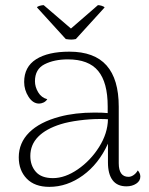

<svg xmlns="http://www.w3.org/2000/svg" viewBox="-20 -715 578 747"><path d="M526 -28Q526 -11 510 -0.5Q494 10 472 10Q436 10 418 -14Q400 -38 400 -83V-156Q364 -77 302.5 -32.5Q241 12 172 12Q115 12 84 -20Q53 -52 53 -103Q53 -159 93.5 -199.5Q134 -240 212 -261Q272 -277 348 -277Q383 -277 399 -275V-301Q399 -394 362 -439Q325 -484 244 -484Q191 -484 153.5 -465Q116 -446 116 -399Q116 -377 128.5 -356Q141 -335 164 -329Q158 -320 149 -316Q140 -312 132 -312Q108 -312 91 -338.5Q74 -365 74 -396Q74 -455 120.5 -484.5Q167 -514 250 -514Q347 -514 394.5 -460.5Q442 -407 442 -300V-80Q442 -27 480 -27Q490 -27 500 -34Q510 -41 516 -52Q526 -41 526 -28ZM400 -251Q390 -252 368 -252Q330 -252 288 -246.5Q246 -241 217 -232Q159 -214 128.5 -183Q98 -152 98 -108Q98 -71 119.5 -46.5Q141 -22 186 -22Q233 -22 282.5 -56Q332 -90 365.5 -143Q399 -196 400 -251ZM256 -604 361 -695Q367 -695 375.5 -692.5Q384 -690 387 -686L275 -563Q265 -561 257 -561Q250 -561 236 -563L124 -686Q125 -690 134.5 -692.5Q144 -695 150 -695Z"/></svg>

Font: Arima Madurai ExtraLight
Style: Regular
Weight: 275
Designer: Joana Correia and Natanael Gama
Foundry: NDISCOVER
Version: Version 1.019